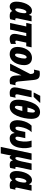

<svg xmlns="http://www.w3.org/2000/svg" viewBox="1922 -2738 1056 4939"><g transform="rotate(90 2449.5 -268.0)"><path d="M149 10C203 10 232 -17 263 -55H267C275 -10 315 10 396 10C423 10 464 3 474 -3L503 -138C496 -135 484 -133 476 -133C457 -133 449 -146 449 -165C449 -173 451 -184 453 -194L529 -553H387L363 -486H360C342 -536 313 -563 257 -563C102 -563 22 -325 22 -162C22 -54 70 10 149 10ZM225 -133C204 -133 196 -156 196 -193C196 -264 232 -420 286 -420C307 -420 319 -406 319 -367C319 -344 317 -312 306 -259C293 -202 263 -133 225 -133Z M978 10C1022 10 1071 -1 1109 -23V-152C1089 -142 1067 -134 1047 -134C1033 -134 1024 -143 1024 -159C1024 -170 1026 -181 1028 -190L1076 -416H1168L1197 -553H599L569 -416H660L571 0H740L829 -416H908L862 -200C856 -172 851 -138 851 -113C851 -30 898 10 978 10Z M1373 10C1570 10 1655 -200 1655 -365C1655 -487 1587 -563 1471 -563C1269 -563 1187 -346 1187 -188C1187 -64 1256 10 1373 10ZM1393 -127C1369 -127 1358 -148 1358 -185C1358 -275 1394 -426 1450 -426C1474 -426 1485 -406 1485 -367C1485 -279 1446 -127 1393 -127Z M2062 10C2087 10 2122 5 2143 -1L2173 -142C2160 -138 2147 -136 2135 -136C2105 -136 2084 -146 2076 -203L2038 -594C2025 -718 1995 -765 1877 -765C1853 -765 1821 -762 1801 -757L1770 -613C1786 -617 1804 -619 1816 -619C1853 -619 1874 -605 1880 -557L1883 -517L1615 0H1794L1884 -218C1892 -236 1905 -261 1913 -287H1916C1917 -265 1917 -242 1919 -218L1923 -154C1930 -40 1964 10 2062 10Z M2361 -606H2472L2622 -766L2624 -776H2444L2364 -620ZM2371 10C2399 10 2435 6 2464 -2L2493 -143C2475 -137 2458 -134 2442 -134C2418 -134 2406 -146 2406 -175C2406 -184 2407 -194 2409 -206L2483 -553H2312L2234 -185C2230 -162 2227 -141 2227 -122C2227 -37 2275 9 2371 10Z M2544 -209C2544 -65 2603 10 2726 10C2839 10 2911 -71 2959 -178C3009 -286 3037 -442 3037 -545C3037 -704 2967 -771 2860 -771C2710 -771 2625 -621 2581 -453C2558 -376 2544 -279 2544 -209ZM2746 -447C2774 -565 2805 -639 2841 -639C2862 -639 2875 -618 2875 -577C2875 -545 2869 -502 2861 -447ZM2701 -182C2701 -209 2707 -255 2718 -315H2834C2813 -230 2781 -122 2736 -122C2716 -122 2701 -143 2701 -182Z M3226 10C3307 10 3357 -24 3398 -114H3403C3411 -35 3456 10 3540 10C3667 10 3749 -80 3778 -232C3802 -360 3793 -459 3763 -553H3596C3621 -480 3633 -370 3607 -240C3594 -178 3572 -138 3531 -138C3502 -138 3485 -161 3503 -251L3533 -391H3374L3345 -251C3327 -165 3311 -138 3274 -138C3236 -138 3231 -186 3250 -287C3266 -370 3301 -477 3381 -553H3212C3145 -491 3102 -394 3082 -295C3047 -109 3098 10 3226 10Z M3758 240H3926L3959 84C3971 27 3975 -2 3979 -31H3981C3989 -3 4001 10 4026 10C4055 10 4075 -16 4102 -68H4106C4121 -8 4150 10 4229 10C4246 10 4290 3 4299 -3L4328 -138C4322 -135 4310 -133 4301 -133C4279 -133 4269 -151 4278 -192L4354 -553H4186L4133 -303C4108 -190 4086 -136 4048 -136C4017 -136 4014 -172 4029 -241L4095 -553H3926Z M4506 10C4560 10 4589 -17 4620 -55H4624C4632 -10 4672 10 4753 10C4780 10 4821 3 4831 -3L4860 -138C4853 -135 4841 -133 4833 -133C4814 -133 4806 -146 4806 -165C4806 -173 4808 -184 4810 -194L4886 -553H4744L4720 -486H4717C4699 -536 4670 -563 4614 -563C4459 -563 4379 -325 4379 -162C4379 -54 4427 10 4506 10ZM4582 -133C4561 -133 4553 -156 4553 -193C4553 -264 4589 -420 4643 -420C4664 -420 4676 -406 4676 -367C4676 -344 4674 -312 4663 -259C4650 -202 4620 -133 4582 -133Z"/></g></svg>

Font: Noto Sans Condensed Black
Style: Italic
Weight: 900
Width: 3
Italic angle: -12°
Designer: Monotype Design Team
Foundry: Monotype Imaging Inc.
Version: Version 2.013